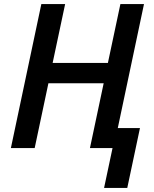

<svg xmlns="http://www.w3.org/2000/svg" viewBox="-20 -734 764 952"><path d="M496 198 538 0H426L494 -321H220L152 0H34L185 -714H303L241 -422H515L577 -714H694L564 -99H674L611 198Z"/></svg>

Font: Noto Sans UI Medium
Style: Italic
Weight: 500
Italic angle: -12°
Designer: Monotype Design Team
Foundry: Monotype Imaging Inc.
Version: Version 1.901